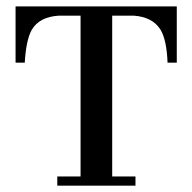

<svg xmlns="http://www.w3.org/2000/svg" viewBox="-20 -587 607 607"><path d="M161.1 -29.2H234.7V-537.5H165.3Q104.2 -533.3 80.6 -493.1Q62.5 -461.1 58.3 -388.9H29.2V-566.7H538.9V-388.9H509.7Q506.9 -461.1 487.5 -493.1Q462.5 -533.3 402.8 -537.5H334.7V-29.2H408.3V0H161.1Z"/></svg>

Font: Sree Krushnadevaraya
Style: Regular
Weight: 400
Designer: Purushoth Kumar Guthula
Foundry: Andhrapradesh Society for Knowledge Networks
Version: Version 1.0.5; ttfautohint (v1.2.42-39fb)